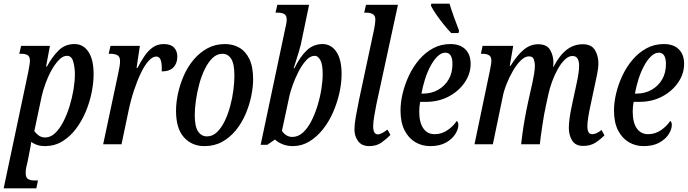

<svg xmlns="http://www.w3.org/2000/svg" viewBox="-36 -786 3747 1046"><path d="M118 -394Q122 -417 124.5 -431Q127 -445 127 -455Q127 -478 114.5 -485.5Q102 -493 81 -493H69L79 -536H236L215 -424H220Q247 -475 282.5 -510.5Q318 -546 370 -546Q418 -546 446 -503.5Q474 -461 474 -382Q474 -336 463.5 -283Q453 -230 431.5 -178.5Q410 -127 378.5 -85Q347 -43 305.5 -17Q264 9 212 10Q167 11 134 -13Q133 -5 131 9Q129 23 126 35L114 96Q109 114 106.5 128Q104 142 104 157Q104 182 117 189.5Q130 197 151 197H171L162 240H-16ZM210 -37Q239 -37 264 -60.5Q289 -84 309 -123Q329 -162 343 -207.5Q357 -253 364.5 -298.5Q372 -344 372 -381Q372 -419 363 -450.5Q354 -482 329 -482Q307 -482 285.5 -460Q264 -438 245 -404Q226 -370 212 -331.5Q198 -293 191 -261L151 -72Q158 -61 173.5 -49Q189 -37 210 -37Z M607 -381Q618 -429 618 -453Q618 -479 602 -486Q586 -493 569 -493H556L566 -536H726L708 -416H713Q731 -451 751 -480.5Q771 -510 796.5 -528Q822 -546 856 -546Q894 -546 912 -527Q930 -508 930 -478Q930 -441 909 -419Q888 -397 845 -397Q847 -434 840.5 -456Q834 -478 815 -478Q795 -478 773 -453.5Q751 -429 731 -387Q711 -345 693.5 -292Q676 -239 664 -181L626 0H526Z M1078 10Q1009 10 966 -38Q923 -86 923 -182Q923 -228 934 -278Q945 -328 966 -375.5Q987 -423 1019.5 -461.5Q1052 -500 1094.5 -523Q1137 -546 1190 -546Q1233 -546 1267.5 -526.5Q1302 -507 1322.5 -464.5Q1343 -422 1343 -354Q1343 -311 1332.5 -261Q1322 -211 1301.5 -163.5Q1281 -116 1249 -76.5Q1217 -37 1174.5 -13.5Q1132 10 1078 10ZM1092 -43Q1122 -43 1146 -66Q1170 -89 1188 -126Q1206 -163 1218 -207.5Q1230 -252 1235.5 -295.5Q1241 -339 1241 -374Q1241 -438 1223.5 -465.5Q1206 -493 1176 -493Q1146 -493 1122.5 -470.5Q1099 -448 1080.5 -411Q1062 -374 1050 -329.5Q1038 -285 1031.5 -240.5Q1025 -196 1025 -160Q1025 -97 1043 -70Q1061 -43 1092 -43Z M1559 10Q1527 10 1501.5 -1Q1476 -12 1462 -26L1420 3H1384L1514 -612Q1520 -639 1523 -653.5Q1526 -668 1526 -678Q1526 -702 1512.5 -709.5Q1499 -717 1479 -717H1465L1475 -760H1648L1603 -544Q1599 -527 1591.5 -502Q1584 -477 1576 -452.5Q1568 -428 1564 -414H1568Q1598 -476 1634.5 -511Q1671 -546 1721 -546Q1768 -546 1796.5 -504Q1825 -462 1825 -382Q1825 -332 1812.5 -277.5Q1800 -223 1777.5 -172Q1755 -121 1722 -80Q1689 -39 1648 -14.5Q1607 10 1559 10ZM1556 -40Q1588 -40 1614 -63.5Q1640 -87 1660 -126Q1680 -165 1694 -211Q1708 -257 1715 -302Q1722 -347 1722 -382Q1722 -436 1709 -459Q1696 -482 1679 -482Q1654 -482 1631.5 -457Q1609 -432 1590.5 -396Q1572 -360 1559.5 -325Q1547 -290 1542 -269L1500 -73Q1509 -59 1523.5 -49.5Q1538 -40 1556 -40Z M1976 10Q1935 10 1915 -17Q1895 -44 1895 -81Q1895 -108 1902.5 -151Q1910 -194 1920 -242L2002 -626Q2005 -642 2007 -656Q2009 -670 2009 -678Q2009 -701 1995 -709Q1981 -717 1961 -717H1948L1958 -760H2132L2014 -215Q2009 -189 2003 -154.5Q1997 -120 1997 -99Q1997 -54 2022 -54Q2033 -54 2046.5 -61.5Q2060 -69 2075 -80L2091 -51Q2072 -31 2044 -10.5Q2016 10 1976 10Z M2307 10Q2263 10 2226.5 -11.5Q2190 -33 2168 -76Q2146 -119 2146 -184Q2146 -229 2158 -278.5Q2170 -328 2192.5 -375.5Q2215 -423 2248 -461.5Q2281 -500 2323.5 -523Q2366 -546 2418 -546Q2470 -546 2499 -517.5Q2528 -489 2528 -438Q2528 -384 2495.5 -336.5Q2463 -289 2408 -260Q2353 -231 2283 -231H2253Q2248 -207 2248 -177Q2248 -119 2270 -87Q2292 -55 2332 -55Q2371 -55 2403 -77.5Q2435 -100 2452 -127Q2461 -122 2461 -105Q2461 -82 2444 -55Q2427 -28 2393 -9Q2359 10 2307 10ZM2269 -276Q2314 -276 2350.5 -296.5Q2387 -317 2408 -353Q2429 -389 2429 -437Q2429 -499 2390 -499Q2368 -499 2347.5 -479Q2327 -459 2309.5 -426.5Q2292 -394 2279.5 -354.5Q2267 -315 2260 -276ZM2422 -606Q2403 -626 2381.5 -652.5Q2360 -679 2341 -706.5Q2322 -734 2311 -756L2314 -766H2413Q2422 -735 2437.5 -692Q2453 -649 2465 -619L2462 -606Z M3141 9Q3099 9 3081 -20.5Q3063 -50 3063 -89Q3063 -111 3067 -142Q3071 -173 3082 -223L3099 -302Q3102 -317 3107 -339.5Q3112 -362 3115.5 -386Q3119 -410 3119 -429Q3119 -451 3111 -466Q3103 -481 3082 -481Q3062 -481 3041.5 -461.5Q3021 -442 3003 -410Q2985 -378 2971.5 -341Q2958 -304 2951 -270L2937 -205Q2933 -189 2928 -160.5Q2923 -132 2918.5 -101Q2914 -70 2910 -42.5Q2906 -15 2905 0H2803Q2805 -20 2810.5 -60Q2816 -100 2824 -144.5Q2832 -189 2840 -225L2857 -302Q2860 -314 2865 -337Q2870 -360 2874 -385Q2878 -410 2878 -430Q2878 -447 2872 -463Q2866 -479 2846 -479Q2824 -479 2801.5 -457Q2779 -435 2758.5 -400Q2738 -365 2723 -326.5Q2708 -288 2702 -255L2649 0H2549L2633 -402Q2636 -418 2638.5 -432Q2641 -446 2641 -455Q2641 -478 2627.5 -485.5Q2614 -493 2593 -493H2584L2593 -536H2760L2741 -427H2745Q2781 -485 2817 -515Q2853 -545 2896 -545Q2943 -545 2961 -514Q2979 -483 2979 -445Q2979 -433 2977 -423H2980Q3013 -486 3052 -515.5Q3091 -545 3139 -545Q3186 -545 3205 -513.5Q3224 -482 3224 -442Q3224 -415 3217 -381.5Q3210 -348 3204 -320L3180 -207Q3173 -175 3168.5 -146.5Q3164 -118 3164 -97Q3164 -55 3190 -55Q3214 -55 3241 -78L3257 -49Q3237 -28 3209 -9.5Q3181 9 3141 9Z M3470 10Q3426 10 3389.5 -11.5Q3353 -33 3331 -76Q3309 -119 3309 -184Q3309 -229 3321 -278.5Q3333 -328 3355.5 -375.5Q3378 -423 3411 -461.5Q3444 -500 3486.5 -523Q3529 -546 3581 -546Q3633 -546 3662 -517.5Q3691 -489 3691 -438Q3691 -384 3658.5 -336.5Q3626 -289 3571 -260Q3516 -231 3446 -231H3416Q3411 -207 3411 -177Q3411 -119 3433 -87Q3455 -55 3495 -55Q3534 -55 3566 -77.5Q3598 -100 3615 -127Q3624 -122 3624 -105Q3624 -82 3607 -55Q3590 -28 3556 -9Q3522 10 3470 10ZM3432 -276Q3477 -276 3513.5 -296.5Q3550 -317 3571 -353Q3592 -389 3592 -437Q3592 -499 3553 -499Q3531 -499 3510.5 -479Q3490 -459 3472.5 -426.5Q3455 -394 3442.5 -354.5Q3430 -315 3423 -276Z"/></svg>

Font: Noto Serif ExtraCondensed Medium
Style: Italic
Weight: 500
Width: 2
Italic angle: -12°
Designer: Monotype Design Team
Foundry: Monotype Imaging Inc.
Version: Version 2.013; ttfautohint (v1.8.4.7-5d5b)